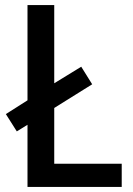

<svg xmlns="http://www.w3.org/2000/svg" viewBox="-20 -734 522 754"><path d="M88 0H458V-91H193V-310L342 -403L299 -472L193 -407V-714H88V-340L3 -286L46 -218L88 -244Z"/></svg>

Font: Noto Sans Gujarati SemiCondensed Medium
Style: Regular
Weight: 500
Width: 4
Designer: Jelle Bosma - Monotype Design Team, Universal Thirst
Foundry: Monotype Imaging Inc.
Version: Version 2.106